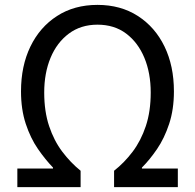

<svg xmlns="http://www.w3.org/2000/svg" viewBox="-20 -766 798 786"><path d="M51 0V-76H197V-80Q166 -112 135.5 -156Q105 -200 85.5 -259Q66 -318 66 -392Q66 -496 104.5 -575.5Q143 -655 213.5 -700.5Q284 -746 379 -746Q474 -746 544.5 -700.5Q615 -655 653.5 -575.5Q692 -496 692 -392Q692 -318 672.5 -259Q653 -200 623 -156Q593 -112 561 -80V-76H708V0H447V-67Q489 -100 523 -145Q557 -190 577 -250Q597 -310 597 -387Q597 -467 571 -529.5Q545 -592 496.5 -628.5Q448 -665 379 -665Q311 -665 262 -628.5Q213 -592 187 -529.5Q161 -467 161 -387Q161 -310 181 -250Q201 -190 235 -145Q269 -100 310 -67V0Z"/></svg>

Font: Noto Sans KR
Style: Regular
Weight: 400
Designer: Ryoko NISHIZUKA  (kana, bopomofo & ideographs); Paul D. Hunt (Latin, Greek & Cyrillic); Sandoll Communications , Soo-you
Foundry: Adobe
Version: Version 2.004-H2;hotconv 1.0.118;makeotfexe 2.5.65603